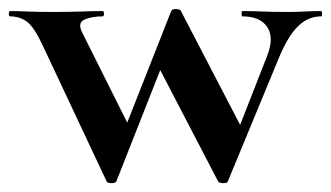

<svg xmlns="http://www.w3.org/2000/svg" viewBox="-37 -411 748 434"><path d="M204 -1 62 -303Q41 -349 24.5 -361.5Q8 -374 -14 -374Q-17 -374 -17 -380Q-17 -386 -14 -386Q3 -386 24.5 -385Q46 -384 83 -384Q120 -384 146.5 -385Q173 -386 195 -386Q198 -386 198 -380Q198 -374 195 -374Q170 -374 153.5 -366.5Q137 -359 150 -335L262 -111L212 -36L350 -386Q352 -391 361.5 -390.5Q371 -390 372 -386L515 -111L464 -22L567 -285Q583 -326 567 -350Q551 -374 511 -374Q509 -374 509 -380Q509 -386 511 -386Q535 -386 556.5 -385Q578 -384 612 -384Q636 -384 651.5 -385Q667 -386 689 -386Q691 -386 691 -380Q691 -374 689 -374Q660 -374 637.5 -352.5Q615 -331 595 -284L478 -1Q477 3 467.5 3Q458 3 456 -1L313 -276L364 -351L226 -1Q224 3 215 3Q206 3 204 -1Z"/></svg>

Font: Cormorant Infant Light
Style: Bold
Weight: 700
Version: Version 4.001